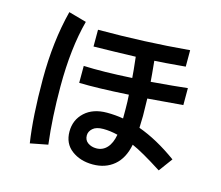

<svg xmlns="http://www.w3.org/2000/svg" viewBox="-108 -897 1216 1058"><g transform="rotate(15 500.0 -367.5)"><path d="M333 -121.1Q333 -187.5 379.9 -231Q426.8 -274.4 506.8 -274.4Q554.7 -274.4 599.6 -266.6V-320.3Q599.6 -363.3 596.7 -401.4Q418 -390.6 315.4 -393.6V-490.2Q424.8 -485.4 590.8 -495.1Q588.9 -528.3 579.1 -613.3Q460 -609.4 339.8 -607.4V-703.1Q604.5 -703.1 859.4 -725.6V-631.8Q727.5 -620.1 683.6 -618.2Q692.4 -531.2 694.3 -501Q835 -512.7 901.4 -520.5V-423.8Q861.3 -419.9 700.2 -407.2Q702.1 -346.7 702.1 -308.6Q702.1 -283.2 700.2 -240.2Q806.6 -202.1 920.9 -119.1L863.3 -41Q748 -115.2 688.5 -140.6Q672.9 -60.5 624 -19.5Q575.2 21.5 502.9 21.5Q431.6 21.5 382.3 -15.6Q333 -52.7 333 -121.1ZM116.2 -362.3Q116.2 -577.1 162.1 -755.9L263.7 -727.5Q220.7 -566.4 220.7 -348.6Q220.7 -171.9 239.3 -20.5L138.7 -1Q116.2 -148.4 116.2 -362.3ZM592.8 -171.9Q549.8 -182.6 509.8 -182.6Q469.7 -182.6 450.2 -165Q430.7 -147.5 430.7 -125Q430.7 -97.7 451.2 -83.5Q471.7 -69.3 499 -69.3Q535.2 -69.3 559.6 -95.7Q584 -122.1 592.8 -171.9Z"/></g></svg>

Font: Gothic A1 SemiBold
Style: Regular
Weight: 600
Version: Version 2.50